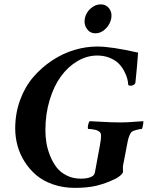

<svg xmlns="http://www.w3.org/2000/svg" viewBox="-20 -868 702 894"><path d="M449.2 -847.7Q474.1 -847.7 488.5 -828.4Q502.9 -809.1 498 -782.2Q492.7 -754.4 471.4 -733.6Q450.2 -712.9 424.8 -712.9Q398.9 -712.9 384.3 -733.9Q369.6 -754.9 375 -782.2Q380.4 -809.6 402.1 -828.6Q423.8 -847.7 449.2 -847.7ZM432.6 -651.4Q498 -651.4 623 -623Q623 -615.2 617.4 -553.2Q611.8 -491.2 610.4 -482.4Q609.4 -477.5 603 -473.1Q596.7 -468.8 588.9 -468.8Q580.1 -468.8 577.1 -472.7Q576.7 -485.8 572.5 -501.7Q568.4 -517.6 558.1 -537.1Q547.9 -556.6 532.5 -572.3Q517.1 -587.9 491 -598.6Q464.8 -609.4 432.6 -609.4Q384.8 -609.4 340.8 -583.5Q296.9 -557.6 263.9 -512.7Q231 -467.8 211.2 -402.3Q191.4 -336.9 191.4 -261.7Q191.4 -232.9 196 -203.6Q200.7 -174.3 212.9 -143.6Q225.1 -112.8 242.9 -89.4Q260.7 -65.9 290.3 -51Q319.8 -36.1 356.4 -36.1Q394.5 -36.1 412.1 -48.8Q419.4 -54.2 421.9 -65.4Q423.3 -71.8 427 -92.5Q430.7 -113.3 436.3 -143.1Q441.9 -172.9 445.3 -191.4Q451.2 -220.7 450.2 -241.2Q449.7 -249.5 442.1 -255.4Q434.6 -261.2 423.3 -263.7Q412.1 -266.1 404.5 -266.8Q397 -267.6 390.6 -267.6Q388.7 -268.6 388.9 -275.6Q389.2 -282.7 391.8 -292Q394.5 -301.3 397.5 -303.7Q412.1 -303.2 441.9 -301.5Q471.7 -299.8 495.6 -298.8Q519.5 -297.9 540 -297.9Q557.1 -297.9 574.7 -298.8Q592.3 -299.8 613.5 -301.5Q634.8 -303.2 647.5 -303.7Q647.9 -294.4 645 -281Q642.1 -267.6 639.6 -267.6Q633.3 -267.6 617.4 -263.7Q601.6 -259.8 593.8 -254.9Q589.4 -252 583.7 -239.3Q578.1 -226.6 575.2 -212.9Q556.2 -113.3 552.7 -95.7Q551.8 -90.8 552.5 -80.1Q553.2 -69.3 552.7 -67.4Q551.3 -60.1 539.6 -50Q527.8 -40 516.6 -35.2Q473.6 -14.2 430.9 -3.7Q388.2 6.8 329.1 6.8Q273.9 6.8 227.3 -9.3Q180.7 -25.4 148.7 -52.7Q116.7 -80.1 94.2 -115.7Q71.8 -151.4 61.3 -190.4Q50.8 -229.5 50.8 -269.5Q50.8 -340.3 73.7 -402.6Q96.7 -464.8 135.3 -509.5Q173.8 -554.2 223.4 -586.9Q272.9 -619.6 326.7 -635.5Q380.4 -651.4 432.6 -651.4Z"/></svg>

Font: Amiri
Style: Bold Slanted
Weight: 700
Italic angle: 9°
Designer: Khaled Hosny
Version: Version 000.107